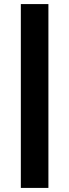

<svg xmlns="http://www.w3.org/2000/svg" viewBox="-20 -820 338 940"><path d="M217 -800V100H82V-800Z"/></svg>

Font: Albert Sans
Style: Bold
Weight: 700
Designer: Andreas Rasmussen
Foundry: a.Foundry
Version: Version 1.025